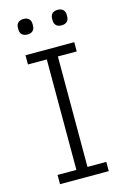

<svg xmlns="http://www.w3.org/2000/svg" viewBox="-132 -944 654 1004"><g transform="rotate(-15 195.0 -442.0)"><path d="M102 -800C129 -800 141 -816 141 -837V-847C141 -868 129 -884 102 -884C74 -884 62 -868 62 -847V-837C62 -816 74 -800 102 -800ZM286 -800C314 -800 326 -816 326 -837V-847C326 -868 314 -884 286 -884C259 -884 247 -868 247 -847V-837C247 -816 259 -800 286 -800ZM327 0V-50H225V-648H327V-698H63V-648H165V-50H63V0Z"/></g></svg>

Font: IBM Plex Arabic Light
Style: Regular
Weight: 300
Designer: Mike Abbink, Paul van der Laan, Pieter van Rosmalen, Wael Morcos, Khajak Apelian
Foundry: Bold Monday
Version: Version 1.0